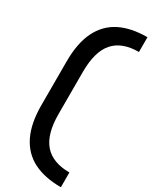

<svg xmlns="http://www.w3.org/2000/svg" viewBox="-251 -807 876 1104"><g transform="rotate(30 186.5 -255.0)"><path d="M373 243Q265 243 191 205.5Q117 168 78.5 89.5Q40 11 40 -110V-400Q40 -522 78.5 -600Q117 -678 191 -715.5Q265 -753 373 -753V-655Q261 -655 206 -592Q151 -529 151 -395V-115Q151 18 206 81.5Q261 145 373 145Z"/></g></svg>

Font: Space Grotesk Frontify SemiBold
Style: Regular
Weight: 600
Designer: Florian Karsten
Version: Version 2.000